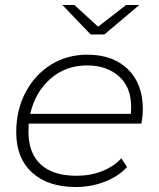

<svg xmlns="http://www.w3.org/2000/svg" viewBox="-20 -745 638 769"><path d="M283 4Q172 4 108.5 -54Q45 -112 45 -215Q45 -304 82 -374.5Q119 -445 183.5 -485.5Q248 -526 330 -526Q432 -526 492 -468Q552 -410 552 -308Q552 -279 546 -250H95Q94 -234 94 -217Q94 -132 143 -86.5Q192 -41 287 -41Q342 -41 389 -59.5Q436 -78 466 -111L489 -76Q455 -39 400.5 -17.5Q346 4 283 4ZM101 -289H504Q513 -383 463 -433Q413 -483 329 -483Q243 -483 182 -429.5Q121 -376 101 -289ZM343 -607 230 -725H278L373 -638L485 -725H538L398 -607Z"/></svg>

Font: Montserrat Light
Style: Italic
Weight: 300
Italic angle: -11.3°
Designer: Julieta Ulanovsky
Foundry: Julieta Ulanovsky
Version: Version 9.000; ttfautohint (v1.8.4.7-5d5b)